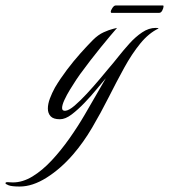

<svg xmlns="http://www.w3.org/2000/svg" viewBox="-198 -436 618 702"><path d="M-126 246Q-155 246 -166.5 241.5Q-178 237 -178 234Q-178 230 -171 230Q-166 230 -161 230.5Q-156 231 -151 231Q-115 231 -79 209Q-43 187 -9 150.5Q25 114 56 70Q87 26 112 -17L189 -150Q176 -135 155.5 -110Q135 -85 111 -60Q87 -35 64 -17.5Q41 0 21 0Q-3 0 -13 -11Q-23 -22 -23 -39Q-23 -56 -15.5 -76Q-8 -96 3 -116Q22 -148 46.5 -180.5Q71 -213 96.5 -241.5Q122 -270 142 -290Q161 -309 181 -318Q201 -327 215.5 -330.5Q230 -334 230 -334Q208 -309 170.5 -263Q133 -217 95 -165Q91 -160 80.5 -144Q70 -128 58 -108.5Q46 -89 37.5 -70.5Q29 -52 29 -41Q29 -30 41 -31Q54 -32 75 -50Q96 -68 120 -94Q144 -120 165.5 -145.5Q187 -171 201 -188Q215 -204 234 -228Q253 -252 275 -276.5Q297 -301 321.5 -317.5Q346 -334 371 -334Q380 -334 382 -332Q346 -315 315 -277Q284 -239 256 -188Q228 -137 199.5 -80.5Q171 -24 139 30.5Q107 85 69 129Q24 181 -27.5 213.5Q-79 246 -126 246ZM210 -389Q207 -389 207 -393Q207 -398 213 -407Q219 -416 225 -416H398Q400 -416 400 -413Q400 -407 395.5 -398Q391 -389 384 -389Z"/></svg>

Font: Luxurious Script
Style: Regular
Weight: 400
Designer: Robert E. Leuschke
Foundry: Robert E. Leuschke
Version: Version 1.010; ttfautohint (v1.8.3)